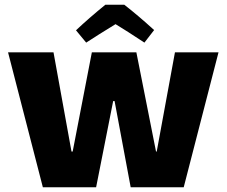

<svg xmlns="http://www.w3.org/2000/svg" viewBox="-20 -791 957 811"><path d="M386 0H161L14 -570H206L282 -151H287L368 -570H556L639 -151H642L719 -570H903L756 0H532L464 -364H458ZM631 -664 590 -611Q516 -660 468 -689Q393 -643 344 -611L301 -663Q355 -714 425 -771H505Q564 -725 631 -664Z"/></svg>

Font: Lalezar
Style: Regular
Weight: 400
Designer: Borna Izadpanah
Foundry: Borna Izadpanah
Version: Version 1.004